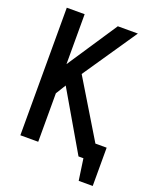

<svg xmlns="http://www.w3.org/2000/svg" viewBox="-151 -786 798 990"><g transform="rotate(20 248.5 -291.0)"><path d="M375 -92V0H387L404 118H481V-92ZM139 -426V-700H41V0H139V-266L173 -321L360 0H475L230 -405L431 -700H321Z"/></g></svg>

Font: Advent Pro SemiBold
Style: Regular
Weight: 600
Designer: VivaRado, Andreas Kalpakidis
Foundry: VivaRado, Andreas Kalpakidis
Version: Version 3.000